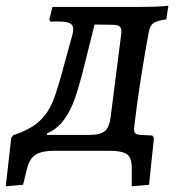

<svg xmlns="http://www.w3.org/2000/svg" viewBox="-68 -523 618 666"><path d="M399 -95Q397 -79 397 -76Q397 -64 402 -60Q407 -56 419 -55L460 -53L466 -45L449 118L389 123V58Q389 23 371.5 11.5Q354 0 312 0H119Q78 0 56.5 13Q35 26 26 61L12 118L-48 123L-29 -45L-22 -54Q38 -74 69 -103Q100 -132 116.5 -174Q133 -216 158 -311L183 -402Q186 -414 186 -422Q186 -439 169 -444.5Q152 -450 107 -448L103 -455L114 -499H410Q481 -499 516 -503L509 -456Q476 -451 464 -442.5Q452 -434 448 -411Q435 -343 421 -253.5Q407 -164 399 -95ZM353 -414Q353 -427 346 -432Q339 -437 322 -437L260 -438L224 -294Q207 -225 192 -182Q177 -139 154 -107.5Q131 -76 95 -60V-55H241Q280 -55 296 -68.5Q312 -82 316 -119L352 -401Q353 -406 353 -414Z"/></svg>

Font: Alegreya SC Medium
Style: Italic
Weight: 500
Italic angle: -7°
Designer: Juan Pablo del Peral
Foundry: Huerta Tipografica
Version: Version 2.007; ttfautohint (v1.6)